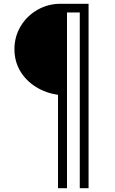

<svg xmlns="http://www.w3.org/2000/svg" viewBox="-20 -724 605 1013"><path d="M56.2 -464.4Q56.2 -530.8 89.1 -585.7Q122.1 -640.6 178 -672.4Q233.9 -704.1 298.8 -704.1H447.3V269H400.9V-658.2H333.5V269H286.1V-223.6Q221.7 -232.9 169.2 -265.6Q116.7 -298.3 86.4 -349.6Q56.2 -400.9 56.2 -464.4Z"/></svg>

Font: Glacial Indifference
Style: Regular
Weight: 400
Designer: Alfredo Marco Pradil
Foundry: Alfredo Marco Pradil
Version: Version 1.312